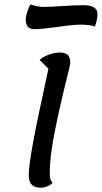

<svg xmlns="http://www.w3.org/2000/svg" viewBox="-20 -843 471 888"><path d="M113 -33Q113 -75 133 -184Q153 -293 204 -525L163 -566Q182 -582 208 -591Q234 -600 255 -600Q282 -600 293.5 -589Q305 -578 305 -550Q305 -545 288 -477Q255 -344 232.5 -230.5Q210 -117 210 -40Q210 -9 224 3Q199 25 168 25Q141 25 127 11.5Q113 -2 113 -33ZM99 -753Q99 -766 106.5 -789.5Q114 -813 121 -823Q132 -818 149.5 -814.5Q167 -811 181 -811Q210 -811 268 -815Q332 -819 365 -819Q431 -819 431 -778Q431 -755 419 -720Q411 -724 392.5 -726.5Q374 -729 356 -729Q314 -729 244 -718Q170 -708 139 -708Q99 -708 99 -753Z"/></svg>

Font: Lemonada Light
Style: Regular
Weight: 300
Designer: Mohamed Gaber (Arabic) Eduardo Tunni (Latin)
Foundry: Kief Type Foundry
Version: Version 3.006